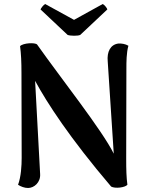

<svg xmlns="http://www.w3.org/2000/svg" viewBox="-20 -923 737 957"><path d="M380 -749 515 -876C514 -882 501 -899 492 -903L349 -824L205 -903C197 -899 184 -882 182 -876L317 -749C329 -744 368 -743 380 -749ZM120 14C150 14 183 -14 180 -56L155 -520C214 -411 327 -236 534 7C554 18 603 12 615 -2C610 -39 609 -77 609 -133L610 -583C610 -612 610 -660 620 -695C605 -704 586 -707 570 -706C531 -701 512 -666 517 -616L547 -157C490 -273 282 -535 165 -701C155 -712 95 -709 80 -693C85 -656 87 -615 87 -559L88 -136C88 -98 85 -42 70 -2C84 7 102 14 120 14Z"/></svg>

Font: Arima Koshi ExtraBold
Style: Regular
Weight: 800
Designer: Joana Correia and Natanael Gama
Foundry: NDISCOVER
Version: Version 1.019;PS 001.019;hotconv 1.0.88;makeotf.lib2.5.64775